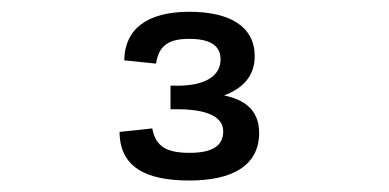

<svg xmlns="http://www.w3.org/2000/svg" viewBox="-20 -852 660 326"><path d="M301.5 -832C229 -832 191.5 -802 191 -749.5L245 -744C249.5 -776.5 269 -786 301 -786C335 -786 354.5 -776 354.5 -751C354.5 -723.5 329 -706.5 281.5 -706.5H269.5V-666.5H281C331 -666.5 359 -654 359 -629C359 -605 341.5 -592.5 302 -592.5C263.5 -592.5 244.5 -602.5 238.5 -634L183 -628C183.5 -568.5 227 -545.5 301.5 -545.5C374 -545.5 420 -570.5 420 -626.5C420 -666 394 -683 360.5 -690C389 -700.5 412.5 -720.5 412.5 -756.5C412.5 -806.5 371 -832 301.5 -832Z"/></svg>

Font: Monaspace Neon
Style: Regular
Weight: 400
Designer: Riley Cran & the Lettermatic Team
Foundry: Lettermatic
Version: Version 1.200 (Monaspace Neon)